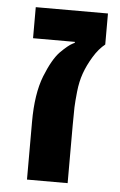

<svg xmlns="http://www.w3.org/2000/svg" viewBox="-48 -665 439 701"><g transform="rotate(5 171.0 -315.0)"><path d="M319.3 -629.9V-516.1Q295.9 -497.6 276.6 -465.6Q257.3 -433.6 246.6 -403.3Q235.8 -373 231.9 -335.7Q228 -298.3 227.3 -277.6Q226.6 -256.8 226.6 -211.9V0H77.6V-211.9Q77.6 -314.5 103.5 -380.4Q128.9 -444.3 156.2 -472.7Q185.1 -501.5 201.2 -509.3L208 -512.7V-516.1H54.7V-629.9Z"/></g></svg>

Font: Open Sans Hebrew
Style: Bold
Weight: 700
Foundry: Ascender Corporation, Yanek Iontef
Version: Version 2.001;PS 002.001;hotconv 1.0.70;makeotf.lib2.5.58329